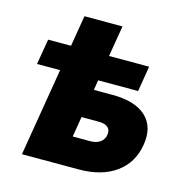

<svg xmlns="http://www.w3.org/2000/svg" viewBox="-99 -749 816 843"><g transform="rotate(15 309.0 -328.0)"><path d="M35.6 -399.9 55.2 -515.6H159.2L182.6 -656.2H355.5L332 -515.6H514.2L495.1 -399.9H313.5L306.2 -354.5H391.6Q494.6 -354.5 544.2 -307.9Q593.8 -261.2 579.6 -177.7Q565.9 -93.8 501 -46.9Q436 0 332.5 0H74.2L140.6 -399.9ZM284.7 -225.1 269.5 -132.8H349.1Q376.5 -132.8 393.8 -145Q411.1 -157.2 414.6 -179.2Q418.5 -201.2 405 -213.1Q391.6 -225.1 364.3 -225.1Z"/></g></svg>

Font: Inter Display Extra Bold
Style: Italic
Weight: 800
Italic angle: -9.39999°
Designer: Rasmus Andersson
Foundry: rsms
Version: Version 4.000;git-4fc901f